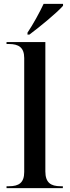

<svg xmlns="http://www.w3.org/2000/svg" viewBox="-20 -979 362 999"><path d="M123 -809V-799H133C188 -840 278 -914 308 -949V-959H207C186 -914 152 -852 123 -809ZM14 0H307V-10H295C244 -10 216 -29 216 -87V-760H14V-750H27C77 -750 106 -732 106 -677V-84C106 -28 78 -10 27 -10H14Z"/></svg>

Font: Noto Serif Display Medium
Style: Regular
Weight: 500
Designer: Monotype Design Team
Foundry: Monotype Imaging Inc.
Version: Version 2.009